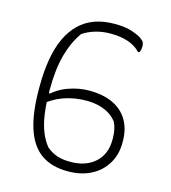

<svg xmlns="http://www.w3.org/2000/svg" viewBox="-110 -810 820 919"><g transform="rotate(15 300.0 -350.0)"><path d="M345 -720Q399 -720 433.5 -708Q468 -696 481 -686Q495 -676 498 -668Q501 -660 501 -649Q501 -645 500.5 -641.5Q500 -638 499.5 -635Q499 -632 498 -629Q497 -626 496 -623.5Q495 -621 493 -619H487Q463 -645 425.5 -657.5Q388 -670 338 -670Q298 -670 263 -659.5Q228 -649 202 -631Q165 -579 145.5 -508Q126 -437 126 -337V-328Q126 -266 133 -216.5Q140 -167 155 -129.5Q170 -92 192 -66Q219 -44 246 -35.5Q273 -27 310 -27Q387 -27 432.5 -68.5Q478 -110 478 -181V-187Q478 -211 474 -230.5Q470 -250 461 -268Q438 -298 399.5 -314Q361 -330 311 -330Q252 -330 200 -312Q148 -294 107 -258L102 -318H152L111 -298Q152 -341 205 -360.5Q258 -380 311 -380Q380 -380 428.5 -357Q477 -334 502.5 -290.5Q528 -247 528 -185V-180Q528 -121 500.5 -75.5Q473 -30 424 -5Q375 20 310 20Q229 20 177 -17Q125 -54 100 -131Q75 -208 75 -327V-336Q75 -412 85.5 -473Q96 -534 117.5 -580Q139 -626 171.5 -657.5Q204 -689 247.5 -704.5Q291 -720 345 -720Z"/></g></svg>

Font: Recursive Casual Light
Style: Regular
Weight: 300
Version: Version 1.047